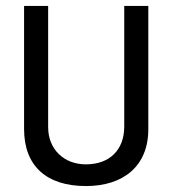

<svg xmlns="http://www.w3.org/2000/svg" viewBox="-20 -616 580 646"><path d="M479 -181V-596H398V-190C398 -111 348 -63 269 -63C195 -63 142 -114 142 -188V-596H61V-182C61 -58 136 10 269 10C395 10 479 -57 479 -181Z"/></svg>

Font: linja pona
Style: Regular
Weight: 400
Foundry: jan Same & David A Roberts
Version: Version 4.9